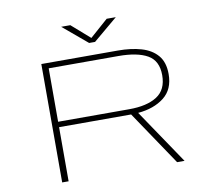

<svg xmlns="http://www.w3.org/2000/svg" viewBox="-92 -1006 1285 1118"><g transform="rotate(-10 550.0 -447.0)"><path d="M187 0V-700H640Q717.5 -700 777.8 -682.5Q838 -665 872.5 -624.5Q907 -584 907 -514Q907 -423.5 847 -376.8Q787 -330 693 -322L910.5 0H866.5L651 -320H649H225V0ZM225 -352H646Q750.5 -352 809.8 -390Q869 -428 869 -514Q869 -599.5 809 -633.8Q749 -668 637 -668H225ZM338.5 -893.5H392.5L500.5 -799L607.5 -893.5H661.5L517.5 -772.5H482.5Z"/></g></svg>

Font: Trispace Expanded Thin
Style: Regular
Weight: 100
Width: 7
Designer: Tyler Finck
Foundry: Etcetera Type Company
Version: Version 1.210; ttfautohint (v1.8.3)